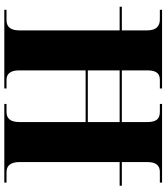

<svg xmlns="http://www.w3.org/2000/svg" viewBox="38 -792 754 869"><g transform="rotate(90 414.5 -357.0)"><path d="M24 0H380V-10H341C315 -10 298 -26 298 -67V-368H532V-70C532 -26 515 -10 486 -10H450V0H806V-10H758C732 -10 713 -26 713 -68V-522H820V-532H713V-647C713 -691 732 -704 758 -704H806V-714H450V-704H486C515 -704 532 -691 532 -647V-532H298V-648C298 -691 315 -704 341 -704H380V-714H24V-704H67C95 -704 117 -691 117 -646V-532H10V-522H117V-67C117 -26 98 -10 72 -10H24ZM298 -378V-522H532V-378Z"/></g></svg>

Font: Noto Serif Display ExtraBold
Style: Regular
Weight: 800
Designer: Monotype Design Team
Foundry: Monotype Imaging Inc.
Version: Version 2.009